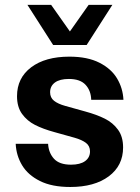

<svg xmlns="http://www.w3.org/2000/svg" viewBox="-20 -736 558 766"><path d="M47.9 -352.2Q47.9 -424.9 104.3 -467.5Q160.7 -510 256.9 -510Q329 -510 376.6 -485.8Q424.1 -461.6 447.1 -422.9Q470.2 -384.2 472.5 -337.8H343.9Q342.9 -374.5 321.3 -397.7Q299.7 -421 254.9 -421Q218.4 -421 199.1 -406.8Q179.9 -392.5 179.9 -368Q179.9 -346.4 195.5 -334Q211.2 -321.5 240.2 -313.5L319.9 -291.3Q366.3 -278.6 398.5 -262.4Q430.7 -246.3 450.9 -218.4Q471.1 -190.6 471.1 -147.8Q471.1 -75.1 413.9 -32.5Q356.7 10 260.5 10Q187 10 139.3 -13.9Q91.6 -37.7 68.2 -76.6Q44.9 -115.4 42.6 -162.2H171.9Q173.9 -126.2 195.4 -102.6Q217 -79 263.2 -79Q299.7 -79 319.4 -93.2Q339.1 -107.5 339.1 -132Q339.1 -153.6 323 -165.9Q306.8 -178.2 277.5 -186.5L197.9 -208.7Q151.4 -221.4 119.7 -237.6Q88 -253.7 67.9 -281.6Q47.9 -309.4 47.9 -352.2ZM89.5 -716.5H184.1L297 -556.5H192ZM220.8 -556.5 333.6 -716.5H428.2L325.7 -556.5Z"/></svg>

Font: TASA Orbiter VF Text
Style: Regular
Weight: 400
Designer: Weizhong Zhang
Foundry: 本地遙控
Version: Version 1.001;Glyphs 3.2 (3192)